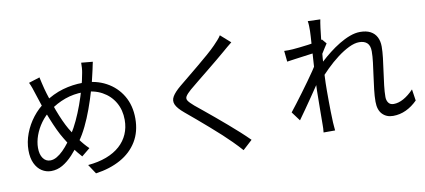

<svg xmlns="http://www.w3.org/2000/svg" viewBox="-76 -1081 3151 1422"><g transform="rotate(-10 1500.0 -370.0)"><path d="M669 -774.1Q666.3 -762 663.1 -747.5Q659.9 -733 657.2 -719.1Q654.6 -705.2 651.8 -695.5Q638.5 -633.2 618.9 -565.9Q599.3 -498.5 575.3 -432.6Q551.3 -366.6 523.6 -309.8Q495.9 -253 465.6 -211.1Q427.8 -158.6 389.7 -117.5Q351.5 -76.4 311.4 -53.4Q271.2 -30.3 225.2 -30.3Q187.7 -30.3 155.7 -51Q123.7 -71.6 104.7 -111.9Q85.7 -152.2 85.7 -210.4Q85.7 -273.3 109.3 -335.9Q132.9 -398.5 174.2 -451.7Q215.6 -504.9 268.4 -540.3Q342.3 -590.8 417 -612.1Q491.7 -633.5 568.2 -633.5Q666.3 -633.5 742.8 -592.1Q819.3 -550.8 862.8 -477.3Q906.2 -403.8 906.2 -306.2Q906.2 -206.9 861.5 -133.5Q816.7 -60.1 736.4 -15.6Q656.2 28.9 548.9 44L502.2 -26.8Q580.5 -33.8 641.2 -56.8Q701.9 -79.8 743.2 -116.9Q784.5 -153.9 805.7 -202.8Q826.9 -251.6 826.9 -309.3Q826.9 -383.4 793.8 -440.8Q760.7 -498.1 700.5 -531.2Q640.4 -564.3 560 -564.3Q487.1 -564.3 421.6 -540.9Q356.1 -517.4 297.4 -473.9Q255.5 -443.6 224 -400Q192.5 -356.4 175.3 -308.5Q158.2 -260.6 158.2 -215.5Q158.2 -166.4 178.7 -137.7Q199.3 -109 232.9 -109Q257.2 -109 282.1 -123.4Q307 -137.8 331.1 -161.8Q355.2 -185.8 377.4 -215.3Q399.5 -244.8 418.3 -275Q443.2 -313.9 467.2 -365.1Q491.2 -416.2 512.5 -474.7Q533.8 -533.3 550.5 -592.5Q567.2 -651.7 576.6 -706.1Q579.8 -721.1 581.5 -743.3Q583.2 -765.4 582.8 -782.2ZM259.6 -728.6Q263.9 -707.9 269.4 -684.7Q274.9 -661.4 280.3 -640.2Q289.9 -603.8 304.8 -559Q319.7 -514.3 336.6 -468.9Q353.5 -423.6 371.3 -384.5Q389.2 -345.4 404.8 -318.6Q430.8 -275.1 464 -229Q497.2 -182.8 533 -148.6L470.4 -97.3Q440.2 -130.9 412 -169Q383.8 -207.1 355.7 -255.6Q337.4 -284.9 317.9 -326.3Q298.5 -367.7 279.1 -416Q259.6 -464.3 242 -514.6Q224.3 -565 210.2 -611.5Q203 -635.7 194.6 -659.3Q186.1 -683 176.8 -702.4Z M1704 -737.8Q1688.2 -725.8 1668.1 -708.6Q1648 -691.4 1635.3 -680.5Q1609.5 -658.3 1572.2 -627.5Q1534.9 -596.7 1494 -563.5Q1453 -530.3 1414.8 -499.5Q1376.6 -468.8 1348.9 -445.3Q1319.4 -419.4 1309 -402.5Q1298.6 -385.5 1309.5 -368.7Q1320.4 -352 1352.4 -324.5Q1379.7 -302 1415.9 -272.6Q1452.2 -243.1 1492.7 -209Q1533.2 -174.9 1575 -139.1Q1616.7 -103.3 1655.6 -68Q1694.5 -32.6 1726.4 -0.6L1655.1 64.6Q1623.6 28.9 1586.4 -8.3Q1559.9 -35.2 1520.8 -71.2Q1481.7 -107.1 1437.2 -145.9Q1392.6 -184.6 1349.3 -221.6Q1306 -258.5 1270.8 -287.5Q1223.4 -327.2 1210.4 -357.5Q1197.3 -387.8 1215 -417.8Q1232.6 -447.8 1277.7 -485.3Q1305.9 -508.7 1345.6 -541Q1385.4 -573.3 1428.1 -608.9Q1470.9 -644.4 1509.3 -677.7Q1547.6 -710.9 1572.6 -736.7Q1587.6 -752 1604.5 -770.9Q1621.4 -789.8 1629.5 -803.7Z M2974.2 -76.2Q2934.2 -36 2887.9 -14.4Q2841.6 7.2 2790.5 7.2Q2740.9 7.2 2710.2 -24.8Q2679.4 -56.8 2679.4 -118.8Q2679.4 -160.6 2685.3 -210Q2691.1 -259.3 2698.2 -310.5Q2705.3 -361.8 2711.1 -408.4Q2716.9 -455 2716.9 -491.6Q2716.9 -535 2695.7 -554.6Q2674.5 -574.3 2636.4 -574.3Q2601.4 -574.3 2558.4 -553.4Q2515.4 -532.6 2470 -498.1Q2424.5 -463.6 2381.7 -421.4Q2338.8 -379.3 2303.3 -336.6L2305 -435.6Q2323.6 -455.8 2353.1 -483.1Q2382.6 -510.4 2419.5 -539.3Q2456.3 -568.2 2497 -592.9Q2537.7 -617.7 2578.4 -632.8Q2619.2 -647.9 2655.9 -647.9Q2702.9 -647.9 2733.8 -631.5Q2764.7 -615 2780.1 -584.7Q2795.5 -554.4 2795.5 -513.9Q2795.5 -476.7 2789.8 -428.1Q2784 -379.5 2776.6 -327.7Q2769.2 -275.9 2763.5 -227Q2757.8 -178.1 2757.8 -140.4Q2757.8 -115.2 2770.5 -97.2Q2783.3 -79.1 2810.1 -79.1Q2845.9 -79.1 2884.4 -100.4Q2923 -121.7 2961.3 -161.8ZM2302.1 -554.3Q2290.4 -552.9 2265.7 -549.6Q2241 -546.3 2210.1 -542.1Q2179.3 -538 2147.1 -533.6Q2114.9 -529.2 2087 -525L2078.7 -607Q2095.4 -606 2110.7 -606.5Q2126 -607 2144.2 -608Q2164.7 -609.4 2195.2 -612.8Q2225.8 -616.2 2259.1 -620.5Q2292.5 -624.7 2322.1 -630.1Q2351.7 -635.5 2368.9 -641.5L2397.8 -607.4Q2389.2 -594.5 2378.2 -577.3Q2367.3 -560 2356.3 -542.2Q2345.3 -524.4 2336.9 -510.2L2306.2 -373.7Q2289 -346.8 2264.2 -310.1Q2239.3 -273.3 2211.6 -232.8Q2183.9 -192.2 2156.1 -152.6Q2128.3 -112.9 2104.8 -80.3L2054.1 -148.7Q2072.5 -172.1 2098.3 -205.7Q2124.2 -239.4 2152.6 -278Q2181.1 -316.5 2208.4 -354.5Q2235.7 -392.5 2257.3 -424.3Q2278.9 -456.1 2290.4 -475.6L2294.4 -527.2ZM2292.7 -719.6Q2292.7 -736.9 2292.4 -756.2Q2292.1 -775.5 2288.9 -793.8L2382.8 -790.6Q2378.6 -771.3 2372.9 -728.4Q2367.1 -685.5 2361.3 -627.8Q2355.5 -570 2350.4 -506.1Q2345.4 -442.1 2342.2 -379.4Q2339 -316.6 2339 -263.8Q2339 -218.5 2339.2 -180.4Q2339.4 -142.3 2340.2 -104.9Q2341.1 -67.5 2342.9 -22.5Q2343.9 -9.5 2345.2 7.4Q2346.5 24.4 2347.9 38.5H2261.2Q2263.2 24 2263.7 7.6Q2264.2 -8.7 2264.2 -20.7Q2264.5 -69.1 2264.9 -106.3Q2265.3 -143.5 2265.7 -182.9Q2266.1 -222.3 2266.9 -277.1Q2267.3 -299.5 2269.3 -337.8Q2271.3 -376 2274.1 -422.6Q2276.9 -469.2 2280.2 -517.2Q2283.5 -565.3 2286.3 -607.9Q2289.1 -650.5 2290.9 -680.3Q2292.7 -710.2 2292.7 -719.6Z"/></g></svg>

Font: Shanggu Sans SC VF
Style: Regular
Weight: 250
Designer: GuiWonder
Version: Version 1.021